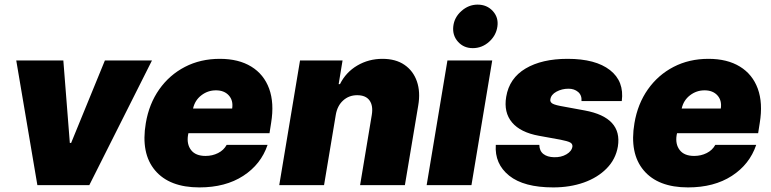

<svg xmlns="http://www.w3.org/2000/svg" viewBox="-20 -810 3374 840"><path d="M644.9 -545.5 370.7 0H143.5L51.1 -545.5H257.1L285.5 -184.7H291.2L438.9 -545.5Z M852.3 9.9Q721.2 9.9 658.4 -64.6Q595.5 -139.2 617.9 -271.3Q632.1 -355.8 676.7 -419Q721.2 -482.2 789.2 -517.4Q857.2 -552.6 941.8 -552.6Q1024.1 -552.6 1079.4 -518.6Q1134.6 -484.7 1157.5 -422.1Q1180.4 -359.4 1166.2 -272.7L1159.1 -227.3H804.3L802.6 -218.8Q796.2 -179.3 815.9 -153.6Q835.6 -127.8 879.3 -127.8Q909.1 -127.8 933.9 -140.3Q958.8 -152.7 971.6 -176.1H1150.6Q1121.8 -90.9 1044 -40.5Q966.3 9.9 852.3 9.9ZM824.6 -335.2H995.7Q1001.1 -370.4 981 -392.6Q960.9 -414.8 924.7 -414.8Q889.2 -414.8 861 -393.1Q832.7 -371.4 824.6 -335.2Z M1448.9 -306.8 1397.7 0H1201.7L1292.6 -545.5H1478.7L1461.6 -441.8H1467.3Q1493.3 -494 1543.1 -523.3Q1593 -552.6 1653.4 -552.6Q1711.3 -552.6 1749.6 -526.3Q1788 -500 1804 -453.8Q1820 -407.7 1809.7 -348L1751.4 0H1555.4L1606.5 -306.8Q1613.3 -347.3 1596.8 -370.4Q1580.3 -393.5 1542.6 -393.5Q1506.7 -393.5 1481.2 -370.4Q1455.6 -347.3 1448.9 -306.8Z M1846.6 0 1937.5 -545.5H2133.5L2042.6 0ZM2048.3 -599.4Q2008.9 -599.4 1983.8 -627.3Q1958.8 -655.2 1963.1 -694.6Q1967.3 -734 1998.8 -761.9Q2030.2 -789.8 2069.6 -789.8Q2110.1 -789.8 2135.8 -761.9Q2161.6 -734 2156.2 -694.6Q2150.9 -655.2 2119.9 -627.3Q2088.8 -599.4 2048.3 -599.4Z M2700.3 -367.9H2524.1Q2525.9 -393.5 2509.2 -407.7Q2492.5 -421.9 2467.3 -421.9Q2438.2 -421.9 2414.4 -408.9Q2390.6 -396 2387.8 -375Q2386 -366.8 2393.1 -359.7Q2400.2 -352.6 2430.4 -346.6L2538.4 -326.7Q2703.5 -296.2 2683.2 -169Q2673.7 -113.3 2634.2 -73.2Q2594.8 -33 2534.3 -11.5Q2473.7 9.9 2400.6 9.9Q2271.7 9.9 2207.6 -41.5Q2143.5 -93 2149.1 -176.1H2339.5Q2340.2 -149.5 2357.4 -136.2Q2374.6 -122.9 2403.4 -122.2Q2434.7 -121.1 2458.1 -134.8Q2481.5 -148.4 2484.4 -169Q2485.4 -180.8 2474.3 -186.8Q2463.1 -192.8 2431.8 -198.9L2338.1 -215.9Q2257.1 -230.5 2220.2 -274.3Q2183.2 -318.2 2194.6 -386.4Q2208.1 -468 2279.5 -510.3Q2350.9 -552.6 2463.1 -552.6Q2585.6 -552.6 2648.6 -503.4Q2711.6 -454.2 2700.3 -367.9Z M2990.1 9.9Q2859 9.9 2796.2 -64.6Q2733.3 -139.2 2755.7 -271.3Q2769.9 -355.8 2814.5 -419Q2859 -482.2 2927 -517.4Q2995 -552.6 3079.5 -552.6Q3161.9 -552.6 3217.2 -518.6Q3272.4 -484.7 3295.3 -422.1Q3318.2 -359.4 3304 -272.7L3296.9 -227.3H2942.1L2940.3 -218.8Q2933.9 -179.3 2953.7 -153.6Q2973.4 -127.8 3017 -127.8Q3046.9 -127.8 3071.7 -140.3Q3096.6 -152.7 3109.4 -176.1H3288.4Q3259.6 -90.9 3181.8 -40.5Q3104 9.9 2990.1 9.9ZM2962.4 -335.2H3133.5Q3138.8 -370.4 3118.8 -392.6Q3098.7 -414.8 3062.5 -414.8Q3027 -414.8 2998.8 -393.1Q2970.5 -371.4 2962.4 -335.2Z"/></svg>

Font: Inter UI Black
Style: Italic
Weight: 900
Italic angle: -9.39999°
Designer: Rasmus Andersson
Foundry: rsms
Version: 3.2;8d6f07862